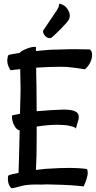

<svg xmlns="http://www.w3.org/2000/svg" viewBox="-20 -917 512 1025"><path d="M45.9 87.9Q40 87.9 37.1 84Q19.5 63.5 22.5 28.3Q22.5 20.5 29.3 17.6Q39.1 13.7 79.1 5.9L82 -95.7L85 -220.7Q68.4 -223.6 55.7 -247.6Q43 -271.5 43.9 -300.8L57.6 -303.7L71.3 -306.6L86.9 -309.6L87.9 -355.5Q87.9 -380.9 88.9 -391.6Q89.8 -409.2 89.8 -443.4Q89.8 -485.4 87.9 -547.9L69.3 -545.9L52.7 -543.9L37.1 -542Q29.3 -549.8 22.5 -570.3Q19.5 -578.1 19.5 -586.9Q17.6 -594.7 19.5 -602.5L21.5 -615.2Q23.4 -622.1 26.4 -624L44.9 -627.9L63.5 -630.9L85 -634.8Q91.8 -644.5 119.6 -655.8Q147.5 -667 164.1 -667Q168 -667 171.9 -665V-644.5Q240.2 -652.3 283.2 -652.3L354.5 -654.3H388.7Q441.4 -654.3 456.1 -653.3Q462.9 -652.3 467.3 -644.5Q471.7 -636.7 471.7 -624Q471.7 -605.5 462.4 -585Q453.1 -564.5 433.6 -546.9Q413.1 -550.8 386.7 -554.2Q360.4 -557.6 337.9 -559.6Q326.2 -560.5 302.7 -560.5Q239.3 -560.5 172.9 -555.7L174.8 -447.3L175.8 -323.2L201.2 -325.2L227.5 -327.1L252.9 -329.1L320.3 -332Q359.4 -332 379.9 -323.2Q400.4 -314.5 400.4 -293Q400.4 -283.2 398.4 -277.3L384.8 -230.5Q380.9 -239.3 355.5 -244.1Q340.8 -248 329.1 -249Q303.7 -251 289.1 -251Q236.3 -251 175.8 -241.2V-240.2V-183.6Q175.8 -78.1 171.9 -9.8L197.3 -12.7L222.7 -15.6L295.9 -19.5L345.7 -20.5Q405.3 -20.5 444.3 -14.6Q448.2 -7.8 448.2 3.9Q448.2 20.5 441.4 41Q434.6 60.5 426.8 78.1Q361.3 70.3 268.6 68.4Q255.9 67.4 231.4 67.4Q209 67.4 197.3 68.4Q136.7 66.4 101.6 74.2L51.8 86.9Q49.8 87.9 45.9 87.9ZM349.6 -817.4Q346.7 -808.6 332.5 -792.5Q318.4 -776.4 302.2 -760.3Q286.1 -744.1 272.5 -731.4Q258.8 -718.8 255.9 -716.8Q251 -711.9 239.3 -714.4Q227.5 -716.8 218.8 -727.5Q215.8 -731.4 213.9 -735.4Q211.9 -739.3 210.4 -743.7Q209 -748 210 -752.9Q234.4 -789.1 248.5 -810.5Q262.7 -832 270.5 -842.8L282.2 -860.4Q287.1 -868.2 291.5 -877Q295.9 -885.7 295.9 -896.5Q300.8 -897.5 306.2 -895Q311.5 -892.6 316.4 -890.6Q321.3 -886.7 327.1 -883.8Q339.8 -873 348.1 -854Q356.4 -835 349.6 -817.4Z"/></svg>

Font: BKP Parklife Display
Style: Regular
Weight: 400
Designer: Font Diner, Inc.; LA MECHKY PLUS GmbH
Foundry: Font Diner, Inc.; LA MECHKY PLUS GmbH
Version: Version 1.007